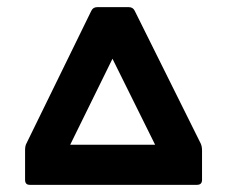

<svg xmlns="http://www.w3.org/2000/svg" viewBox="-20 -516 647 536"><path d="M176 -112H413L294 -352ZM63 0Q50 0 50 -14V-97Q50 -109 54 -116L235 -486Q240 -496 251 -496H340Q351 -496 356 -486L540 -116Q544 -108 544 -96V-14Q544 0 530 0Z"/></svg>

Font: AL Dynamic
Style: Bold
Weight: 700
Version: Version 1.000; ttfautohint (v1.8.2) -l 8 -r 50 -G 200 -x 14 